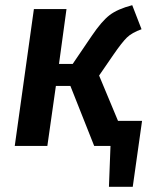

<svg xmlns="http://www.w3.org/2000/svg" viewBox="-20 -564 594 742"><path d="M529 -97 493 158H401L407 0H344L252 -232H196L163 0H37L111 -529H237L208 -317H261L335 -426Q373 -482 403.5 -505.5Q434 -529 491 -544L527 -451Q490 -438 470.5 -419Q451 -400 418 -352L363 -272L436 -97Z"/></svg>

Font: FiraGO Medium
Style: Italic
Weight: 500
Italic angle: -8°
Designer: bBox Type GmbH
Foundry: bBox Type GmbH
Version: Version 1.001